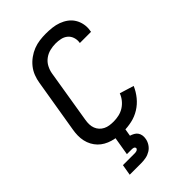

<svg xmlns="http://www.w3.org/2000/svg" viewBox="-281 -842 1162 1162"><g transform="rotate(-45 300.0 -261.5)"><path d="M266 8Q242 8 219 5.5Q196 3 174 -3.5Q152 -10 132.5 -21Q113 -32 98 -47.5Q83 -63 72.5 -82.5Q62 -102 57 -124.5Q52 -147 52.5 -170.5Q53 -194 57 -217L114 -560Q118 -586 128 -612Q138 -638 155.5 -660Q173 -682 196.5 -699Q220 -716 245.5 -726Q271 -736 298 -739.5Q325 -743 351 -743Q378 -743 405 -740Q432 -737 456.5 -728Q481 -719 501.5 -704Q522 -689 535.5 -667Q549 -645 554 -618.5Q559 -592 554 -565Q554 -563 553.5 -561Q553 -559 553 -557H457Q457 -558 457.5 -559Q458 -560 458 -562Q461 -583 454 -603.5Q447 -624 431 -637Q415 -650 394 -654.5Q373 -659 351 -659Q327 -659 302.5 -653Q278 -647 257 -631.5Q236 -616 224 -593Q212 -570 208 -546L152 -204Q149 -186 149.5 -168.5Q150 -151 156 -135.5Q162 -120 173 -108Q184 -96 199 -88.5Q214 -81 231 -78.5Q248 -76 266 -76Q288 -76 311 -81Q334 -86 354 -98.5Q374 -111 389.5 -130Q405 -149 413 -171L504 -143Q489 -108 464.5 -78Q440 -48 407.5 -28Q375 -8 338.5 0Q302 8 266 8ZM107 220 119 150H219Q223 150 227.5 149.5Q232 149 236.5 147.5Q241 146 244.5 142.5Q248 139 249 135Q249 131 246.5 127.5Q244 124 240.5 122.5Q237 121 232.5 120.5Q228 120 224 120H183L203 0H284L275 54Q288 58 300 64.5Q312 71 319.5 81.5Q327 92 329.5 106Q332 120 329 135Q326 154 314.5 172Q303 190 285 201Q267 212 247 216Q227 220 207 220Z"/></g></svg>

Font: Iosevka Curly Medium Extended
Style: Italic
Weight: 500
Width: 7
Italic angle: -9°
Monospace: yes
Designer: Belleve Invis
Foundry: Belleve Invis
Version: Version 11.1.0; ttfautohint (v1.8.3)